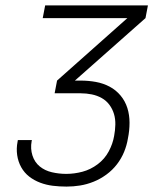

<svg xmlns="http://www.w3.org/2000/svg" viewBox="-20 -690 590 710"><path d="M226 0Q200 0 175.5 -3Q151 -6 128.5 -14.5Q106 -23 88 -37Q70 -51 58.5 -71.5Q47 -92 43.5 -116.5Q40 -141 45 -166L46 -172H98L97 -168Q92 -140 100 -115Q108 -90 127 -74.5Q146 -59 172 -53Q198 -47 225 -47Q255 -47 285 -55Q315 -63 341 -82.5Q367 -102 382 -130Q397 -158 402 -187Q406 -208 406.5 -229Q407 -250 401.5 -268.5Q396 -287 384.5 -302.5Q373 -318 356 -327.5Q339 -337 319 -341Q299 -345 279 -345H182L191 -392L451 -623H138L147 -670H527L518 -623L257 -392H278Q307 -392 334.5 -387Q362 -382 385.5 -369.5Q409 -357 426 -336.5Q443 -316 451 -290.5Q459 -265 459 -236Q459 -207 453 -178Q449 -153 439 -128.5Q429 -104 412.5 -82.5Q396 -61 373.5 -44.5Q351 -28 326 -18Q301 -8 276 -4Q251 0 226 0Z"/></svg>

Font: Lode Dark
Style: Italic
Weight: 400
Italic angle: -11°
Monospace: yes
Designer: Belleve Invis
Foundry: Belleve Invis
Version: Version 29.2.0; ttfautohint (v1.8.3)